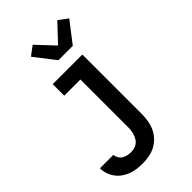

<svg xmlns="http://www.w3.org/2000/svg" viewBox="-295 -874 1191 1191"><g transform="rotate(-45 300.0 -279.0)"><path d="M210 223Q185 223 160 220Q135 217 111 208Q87 199 66.5 184.5Q46 170 31 149.5Q16 129 8 105Q0 81 0 56H118Q119 71 127.5 85.5Q136 100 149.5 108Q163 116 178.5 119Q194 122 210 122Q225 122 239 118Q253 114 264.5 105Q276 96 283.5 83.5Q291 71 295.5 57Q300 43 302 28.5Q304 14 304 0V-419H162V-520H422V0Q422 29 417.5 58Q413 87 401 113.5Q389 140 369 162Q349 184 323 198Q297 212 268 217.5Q239 223 210 223ZM292 -600 187 -736 247 -781 355 -666 463 -781 523 -736 418 -600Z"/></g></svg>

Font: Iosevka Extended
Style: Bold
Weight: 700
Width: 7
Monospace: yes
Designer: Belleve Invis
Foundry: Belleve Invis
Version: Version 32.5.0; ttfautohint (v1.8.4)